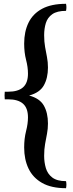

<svg xmlns="http://www.w3.org/2000/svg" viewBox="-20 -822 386 1009"><path d="M327 167Q250 167 201.5 139.5Q153 112 130 64Q107 16 107 -47Q107 -94 117 -133Q127 -172 127 -205Q127 -254 101 -277Q75 -300 23 -300H5Q4 -308 4 -320.5Q4 -333 5 -340H23Q75 -340 101 -363Q127 -386 127 -435Q127 -469 117 -507.5Q107 -546 107 -593Q107 -656 130 -703Q153 -750 201.5 -776Q250 -802 327 -802Q331 -784 327 -765Q280 -765 255 -747.5Q230 -730 221 -701Q212 -672 212 -637Q212 -603 217 -575Q222 -547 227 -521.5Q232 -496 232 -467Q232 -412 210.5 -373.5Q189 -335 133 -320Q189 -305 210.5 -267Q232 -229 232 -173Q232 -145 227 -119Q222 -93 217 -65.5Q212 -38 212 -3Q212 31 221 61.5Q230 92 255 111Q280 130 327 130Q331 148 327 167Z"/></svg>

Font: Poltawski Nowy Medium
Style: Regular
Weight: 500
Version: Version 1.001;gftools[0.9.25]